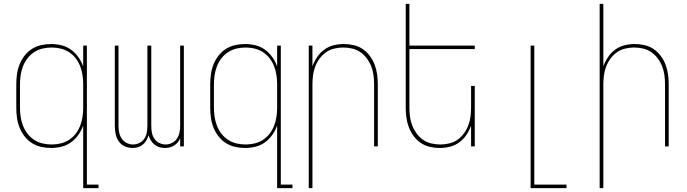

<svg xmlns="http://www.w3.org/2000/svg" viewBox="-20 -755 3540 990"><path d="M246 -10Q270 -10 293 -15.5Q316 -21 336 -34Q356 -47 370.5 -66Q385 -85 393.5 -107Q402 -129 405.5 -152.5Q409 -176 409 -200V-320Q409 -344 405.5 -367.5Q402 -391 393.5 -413Q385 -435 370.5 -454Q356 -473 336 -486Q316 -499 293 -504.5Q270 -510 246 -510Q222 -510 199 -504.5Q176 -499 156 -486Q136 -473 121.5 -454Q107 -435 98.5 -413Q90 -391 86.5 -367.5Q83 -344 83 -320V-200Q83 -176 86.5 -152.5Q90 -129 98.5 -107Q107 -85 121.5 -66Q136 -47 156 -34Q176 -21 199 -15.5Q222 -10 246 -10ZM409 215V-108Q400 -82 384 -59.5Q368 -37 346 -21Q324 -5 297 1.5Q270 8 243 8Q217 8 191 2Q165 -4 143.5 -18Q122 -32 106 -53Q90 -74 80.5 -98Q71 -122 67.5 -148Q64 -174 64 -200V-320Q64 -346 67.5 -372Q71 -398 80.5 -422Q90 -446 106 -467Q122 -488 143.5 -502Q165 -516 191 -522Q217 -528 243 -528Q270 -528 297 -521.5Q324 -515 346 -499Q368 -483 384 -460.5Q400 -438 409 -412V-520H428V197H488V215Z M663 8Q642 8 622.5 -1Q603 -10 591.5 -27.5Q580 -45 576 -65.5Q572 -86 572 -107V-520H591V-107Q591 -89 594.5 -72Q598 -55 607.5 -40.5Q617 -26 633 -18Q649 -10 666 -10Q683 -10 699 -18Q715 -26 724.5 -40.5Q734 -55 737 -72Q740 -89 740 -107V-520H760V-107Q760 -89 763 -72Q766 -55 775.5 -40.5Q785 -26 801 -18Q817 -10 834 -10Q851 -10 867 -18Q883 -26 892.5 -40.5Q902 -55 905.5 -72Q909 -89 909 -107V-520H928V0H909V-42Q904 -30 896 -20.5Q888 -11 877.5 -4.5Q867 2 855 5Q843 8 831 8Q816 8 802 4Q788 0 776.5 -9.5Q765 -19 757.5 -31.5Q750 -44 746 -58Q742 -44 735 -31.5Q728 -19 716.5 -9.5Q705 0 691 4Q677 8 663 8Z M1246 -10Q1270 -10 1293 -15.5Q1316 -21 1336 -34Q1356 -47 1370.5 -66Q1385 -85 1393.5 -107Q1402 -129 1405.5 -152.5Q1409 -176 1409 -200V-320Q1409 -344 1405.5 -367.5Q1402 -391 1393.5 -413Q1385 -435 1370.5 -454Q1356 -473 1336 -486Q1316 -499 1293 -504.5Q1270 -510 1246 -510Q1222 -510 1199 -504.5Q1176 -499 1156 -486Q1136 -473 1121.5 -454Q1107 -435 1098.5 -413Q1090 -391 1086.5 -367.5Q1083 -344 1083 -320V-200Q1083 -176 1086.5 -152.5Q1090 -129 1098.5 -107Q1107 -85 1121.5 -66Q1136 -47 1156 -34Q1176 -21 1199 -15.5Q1222 -10 1246 -10ZM1409 215V-108Q1400 -82 1384 -59.5Q1368 -37 1346 -21Q1324 -5 1297 1.5Q1270 8 1243 8Q1217 8 1191 2Q1165 -4 1143.5 -18Q1122 -32 1106 -53Q1090 -74 1080.5 -98Q1071 -122 1067.5 -148Q1064 -174 1064 -200V-320Q1064 -346 1067.5 -372Q1071 -398 1080.5 -422Q1090 -446 1106 -467Q1122 -488 1143.5 -502Q1165 -516 1191 -522Q1217 -528 1243 -528Q1270 -528 1297 -521.5Q1324 -515 1346 -499Q1368 -483 1384 -460.5Q1400 -438 1409 -412V-520H1428V197H1488V215Z M1572 215V-520H1591V-413Q1600 -438 1615 -460.5Q1630 -483 1652 -499Q1674 -515 1700 -521.5Q1726 -528 1753 -528Q1779 -528 1804.5 -522Q1830 -516 1851 -501.5Q1872 -487 1887.5 -466Q1903 -445 1912 -421Q1921 -397 1924.5 -371.5Q1928 -346 1928 -320V0H1909V-320Q1909 -343 1906 -366.5Q1903 -390 1894.5 -412Q1886 -434 1872 -453Q1858 -472 1839 -485.5Q1820 -499 1796.5 -504.5Q1773 -510 1750 -510Q1727 -510 1703.5 -504.5Q1680 -499 1661 -485.5Q1642 -472 1628 -453Q1614 -434 1605.5 -412Q1597 -390 1594 -366.5Q1591 -343 1591 -320V215Z M2247 8Q2221 8 2195.5 2Q2170 -4 2149 -18.5Q2128 -33 2112.5 -54Q2097 -75 2088 -99Q2079 -123 2075.5 -148.5Q2072 -174 2072 -200V-735H2091V-520H2428V-502H2091V-200Q2091 -177 2094 -153.5Q2097 -130 2105.5 -108Q2114 -86 2128 -67Q2142 -48 2161 -34.5Q2180 -21 2203.5 -15.5Q2227 -10 2250 -10Q2273 -10 2296.5 -15.5Q2320 -21 2339 -34.5Q2358 -48 2372 -67Q2386 -86 2394.5 -108Q2403 -130 2406 -153.5Q2409 -177 2409 -200V-312H2428V0H2409V-107Q2400 -82 2385 -59.5Q2370 -37 2348 -21Q2326 -5 2300 1.5Q2274 8 2247 8Z M2716 215V-520H2735V197H2901V215Z M3072 215V-735H3091V-413Q3100 -438 3115 -460.5Q3130 -483 3152 -499Q3174 -515 3200 -521.5Q3226 -528 3253 -528Q3279 -528 3304.5 -522Q3330 -516 3351 -501.5Q3372 -487 3387.5 -466Q3403 -445 3412 -421Q3421 -397 3424.5 -371.5Q3428 -346 3428 -320V0H3409V-320Q3409 -343 3406 -366.5Q3403 -390 3394.5 -412Q3386 -434 3372 -453Q3358 -472 3339 -485.5Q3320 -499 3296.5 -504.5Q3273 -510 3250 -510Q3227 -510 3203.5 -504.5Q3180 -499 3161 -485.5Q3142 -472 3128 -453Q3114 -434 3105.5 -412Q3097 -390 3094 -366.5Q3091 -343 3091 -320V215Z"/></svg>

Font: Iosevka Term Curly Thin
Style: Regular
Weight: 100
Designer: Belleve Invis
Foundry: Belleve Invis
Version: Version 32.3.0